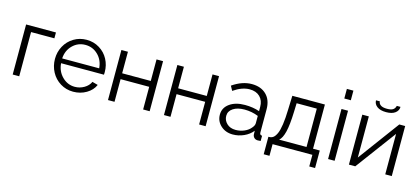

<svg xmlns="http://www.w3.org/2000/svg" viewBox="-65 -1270 4223 1930"><g transform="rotate(15 2046.5 -304.5)"><path d="M74.2 0V-521H384.8V-460H142.1V0Z M704.6 9.8Q630.9 9.8 570.6 -27.3Q510.3 -64.5 477.1 -126.7Q443.8 -189 443.8 -262.2Q443.8 -334.5 477.1 -395.8Q510.3 -457 570.3 -493.4Q630.4 -529.8 703.6 -529.8Q777.8 -529.8 837.6 -492.9Q897.5 -456.1 929.7 -395.3Q961.9 -334.5 961.9 -263.2Q961.9 -240.7 960.9 -235.8H514.6Q521 -152.3 576.7 -97.2Q632.3 -42 708 -42Q759.3 -42 804.2 -68.1Q849.1 -94.2 867.7 -136.2L926.8 -120.1Q902.3 -62.5 841.1 -26.4Q779.8 9.8 704.6 9.8ZM512.7 -285.2H897.9Q891.6 -369.1 836.7 -423.1Q781.7 -477.1 704.6 -477.1Q627.4 -477.1 572.5 -422.9Q517.6 -368.7 512.7 -285.2Z M1065.9 0V-521H1133.8V-296.9H1431.6V-521H1499.5V0H1431.6V-235.8H1133.8V0Z M1648.4 0V-521H1716.3V-296.9H2014.2V-521H2082V0H2014.2V-235.8H1716.3V0Z M2189.9 -149.9Q2189.9 -221.7 2250.7 -265.4Q2311.5 -309.1 2409.7 -309.1Q2493.7 -309.1 2561.5 -285.2V-329.1Q2561.5 -395.5 2522.2 -434.3Q2482.9 -473.1 2414.6 -473.1Q2335.9 -473.1 2247.6 -412.1L2221.7 -460Q2323.2 -529.8 2421.9 -529.8Q2518.1 -529.8 2574 -474.6Q2629.9 -419.4 2629.9 -323.2V-82Q2629.9 -67.9 2635.7 -61.5Q2641.6 -55.2 2654.8 -54.2V0Q2630.4 2.9 2623.5 2Q2599.6 1.5 2586.2 -12.9Q2572.8 -27.3 2571.8 -45.9L2570.8 -84Q2536.1 -40 2480.5 -15.1Q2424.8 9.8 2365.7 9.8Q2290 9.8 2240 -36.4Q2189.9 -82.5 2189.9 -149.9ZM2538.6 -109.9Q2561.5 -135.7 2561.5 -160.2V-235.8Q2493.7 -263.2 2418 -263.2Q2344.2 -263.2 2299.6 -233.6Q2254.9 -204.1 2254.9 -154.8Q2254.9 -108.9 2289.6 -75.4Q2324.2 -42 2381.8 -42Q2430.2 -42 2472.7 -60.8Q2515.1 -79.6 2538.6 -109.9Z M2718.8 121.1V-61H2727.5Q2751.5 -61 2769.8 -75.2Q2788.1 -89.4 2803.5 -123.5Q2818.8 -157.7 2828.1 -220.9Q2837.4 -284.2 2839.8 -376L2844.7 -521H3183.6V-61H3253.4V121.1H3192.9V0H2778.8V121.1ZM2830.6 -61H3115.7V-460H2905.8L2902.8 -370.1Q2898.4 -233.4 2880.6 -160.4Q2862.8 -87.4 2830.6 -61Z M3356.4 -629.9V-730H3424.3V-629.9ZM3356.4 0V-521H3424.3V0Z M3796.9 -606Q3735.4 -606 3702.1 -631.1Q3668.9 -656.2 3668.9 -694.8H3709Q3709 -671.9 3730.5 -656.5Q3752 -641.1 3796.9 -641.1Q3840.8 -641.1 3860.1 -655Q3879.4 -668.9 3885.3 -694.8H3923.8Q3923.8 -656.2 3890.9 -631.1Q3857.9 -606 3796.9 -606ZM3573.2 0V-520H3641.1V-91.8L3958 -521H4019V0H3951.2V-420.9L3639.2 0Z"/></g></svg>

Font: Rawline
Style: Regular
Weight: 400
Designer: Matt McInerney, Pablo Impallari, Rodrigo Fuenzalida
Foundry: Matt McInerney, Pablo Impallari, Rodrigo Fuenzalida
Version: Version 4.020;PS 004.020;hotconv 1.0.88;makeotf.lib2.5.64775